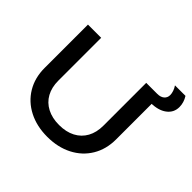

<svg xmlns="http://www.w3.org/2000/svg" viewBox="-207 -1112 1356 1356"><g transform="rotate(45 471.5 -433.5)"><path d="M431 -104Q501 -104 551.5 -130.5Q602 -157 629 -206Q656 -255 656 -322V-750H788V-317Q788 -219 743 -144Q698 -69 617 -27.5Q536 14 431 14Q326 14 245 -27.5Q164 -69 119 -144Q74 -219 74 -317V-750H206V-322Q206 -255 233 -206Q260 -157 311 -130.5Q362 -104 431 -104ZM776 -672H763V-750H766Q799 -750 818 -766Q837 -782 837 -809Q837 -825 830.5 -844.5Q824 -864 812 -881H917Q943 -840 943 -795Q943 -739 898 -705.5Q853 -672 776 -672Z"/></g></svg>

Font: Unbounded Variable
Style: Regular
Weight: 400
Designer: Luke Prowse, Jean-Baptiste Morizot, Fátima Lázaro, Florian Runge
Foundry: NaN
Version: Version 1.600;FEAKit 1.0